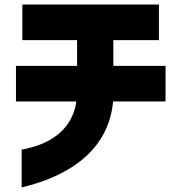

<svg xmlns="http://www.w3.org/2000/svg" viewBox="-20 -731 792 842"><path d="M75 -75V91C284 41 456 -72 476 -286H706V-442H477V-555H677V-711H78V-555H318V-442H50V-286H315C295 -148 179 -93 75 -75Z"/></svg>

Font: コーポレート・ロゴ ver3 Bold
Style: Regular
Weight: 700
Designer: [KANA_main] LOGOTYPE.JP [Source Han Sans] Ryoko NISHIZUKA 西塚涼子 (kana, bopomofo & ideographs); Paul D. Hunt (Latin, Greek
Version: Version 12.001;FEAKit 1.0